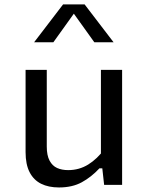

<svg xmlns="http://www.w3.org/2000/svg" viewBox="-20 -826 660 858"><path d="M431 -513.7H525.7V0H445.3L435.7 -86.7H431ZM189 -513.7V-171.3Q189 -131.7 201.5 -108.2Q214 -84.8 235.2 -75.3Q256.3 -65.8 284.5 -65.8Q334 -65.8 374.4 -90.9Q414.8 -116 448 -161.2V-73.7H424.3Q388 -34.7 345.5 -11.5Q303 11.7 243.7 11.7Q196.8 11.7 163.6 -4.9Q130.3 -21.5 112.3 -56.5Q94.3 -91.5 94.3 -146V-513.7ZM261.8 -806.2H358.2L487.5 -637.2H401.5L295 -785.8H325L218.5 -637.2H132.5Z"/></svg>

Font: Monaspace Neon Var
Style: Regular
Weight: 400
Designer: Riley Cran and the Lettermatic Team
Version: Version 1.000 (Monaspace Neon Var)